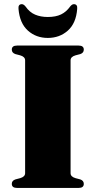

<svg xmlns="http://www.w3.org/2000/svg" viewBox="-20 -924 470 944"><path d="M327 -72.5Q327 -55 351.5 -48L374.5 -42Q392 -36 392 -20Q392 0 366.5 0H64Q38 0 38 -20Q38 -36 56 -42L79 -48Q103.5 -55 103.5 -72.5V-627.5Q103.5 -645 79 -652L56 -658Q38 -664 38 -680Q38 -700 64 -700H366.5Q392 -700 392 -680Q392 -664 374.5 -658L351.5 -652Q327 -645 327 -627.5ZM215 -840.5Q254 -840.5 280 -853Q306 -865.5 324.5 -891.5Q334 -903.5 343 -903.5Q362 -903.5 359.5 -880Q354 -809.5 313.5 -773.5Q273 -737.5 215 -737.5Q157.5 -737.5 117.2 -773.5Q77 -809.5 71 -880Q68.5 -903.5 87.5 -903.5Q96.5 -903.5 106 -891.5Q125.5 -863.5 152.8 -852Q180 -840.5 215 -840.5Z"/></svg>

Font: Fraunces 72pt Black
Style: Regular
Weight: 900
Version: Version 1.000;[0bf87f6ff]